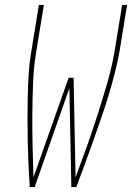

<svg xmlns="http://www.w3.org/2000/svg" viewBox="-20 -755 540 775"><path d="M100 0Q97 -45 95 -91Q93 -137 92 -182.5Q91 -228 91 -274Q91 -320 92 -366Q93 -412 96 -458.5Q99 -505 107 -551L137 -735H157L127 -551Q116 -486 113.5 -422Q111 -358 110.5 -294Q110 -230 111.5 -166.5Q113 -103 115 -39L257 -441H277L285 -39Q309 -103 331.5 -166.5Q354 -230 374.5 -294Q395 -358 413.5 -422Q432 -486 443 -551L473 -735H493L463 -551Q455 -505 443 -458.5Q431 -412 417 -366Q403 -320 387 -274Q371 -228 355 -182.5Q339 -137 322 -91Q305 -45 288 0H268L260 -399L120 0Z"/></svg>

Font: Iosevka Term Curly Th Obl
Style: Regular
Weight: 100
Italic angle: -9°
Designer: Belleve Invis
Foundry: Belleve Invis
Version: Version 32.3.0